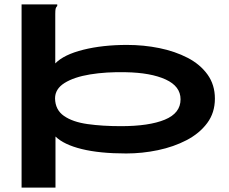

<svg xmlns="http://www.w3.org/2000/svg" viewBox="-20 -685 1040 872"><path d="M78 -665H240V-658Q234 -652 232.5 -645Q231 -638 231 -621V-397Q270 -437 358 -459Q446 -481 557 -481Q633 -481 704 -466.5Q775 -452 832 -422.5Q889 -393 922.5 -346.5Q956 -300 956 -237Q956 -173 921 -126Q886 -79 827.5 -48.5Q769 -18 697.5 -3Q626 12 553 12Q433 12 351.5 -8Q270 -28 232 -65V167H78ZM529 -112Q657 -112 728.5 -141.5Q800 -171 800 -234Q800 -293 732.5 -324Q665 -355 551 -357Q462 -359 389 -347Q316 -335 273 -308Q230 -281 230 -238Q231 -186 270.5 -158.5Q310 -131 377.5 -121.5Q445 -112 529 -112Z"/></svg>

Font: Inconsolata UltraExpanded Black
Style: Regular
Weight: 900
Width: 9
Monospace: yes
Designer: Raph Levien, Cyreal, Brenton Simpson
Foundry: Raph Levien, Cyreal, Google
Version: Version 3.001; ttfautohint (v1.8.2.53-6de2)